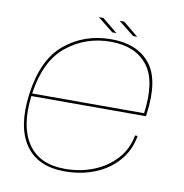

<svg xmlns="http://www.w3.org/2000/svg" viewBox="-78 -754 799 832"><g transform="rotate(10 322.0 -338.0)"><path d="M259.5 4.5Q141.5 4.5 87 -74.2Q32.5 -153 51.5 -298Q72 -454 157.5 -524.2Q243 -594.5 361 -594.5Q475 -594.5 531.8 -525Q588.5 -455.5 567.5 -302Q566.5 -295 566 -292H62Q45.5 -157.5 95.5 -83Q146 -6.5 259.5 -6.5Q327.5 -6.5 386 -30Q444.5 -53.5 484 -97.5Q523.5 -141.5 534 -201.5H545.5Q534.5 -137 494.2 -90.8Q454 -44.5 393.2 -20Q332.5 4.5 259.5 4.5ZM63.5 -303.5H556Q575.5 -449 522.5 -515.5Q469 -583.5 361 -583.5Q249.5 -583.5 166.5 -516Q84.5 -450 63.5 -303.5ZM451 -624.5 382 -679.5H402L469 -624.5ZM359.5 -624.5 290.5 -679.5H310.5L377.5 -624.5Z"/></g></svg>

Font: Anybody ExtraExpanded Thin
Style: Italic
Weight: 100
Width: 8
Italic angle: -10°
Designer: Tyler Finck
Foundry: Etcetera Type Company
Version: Version 1.010; ttfautohint (v1.8.3) -l 8 -r 50 -G 200 -x 14 